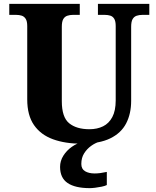

<svg xmlns="http://www.w3.org/2000/svg" viewBox="-20 -734 809 994"><path d="M403 10Q318 10 254.5 -13Q191 -36 156 -86.5Q121 -137 121 -219V-599Q121 -624 113 -636.5Q105 -649 92 -653Q79 -657 64 -657H28V-714H393V-657H357Q342 -657 328.5 -652.5Q315 -648 307.5 -635Q300 -622 300 -595V-210Q300 -127 338 -96Q376 -65 443 -65Q483 -65 513.5 -80Q544 -95 561.5 -128Q579 -161 579 -214V-599Q579 -624 571.5 -636.5Q564 -649 551 -653Q538 -657 523 -657H487V-714H753V-657H717Q701 -657 687.5 -652.5Q674 -648 666.5 -635Q659 -622 659 -595V-212Q659 -145 633 -95Q607 -45 550.5 -17.5Q494 10 403 10ZM445 240Q369 240 330 213.5Q291 187 291 130Q291 99 308 72Q325 45 352 26Q379 7 409 0H494Q473 6 451.5 21.5Q430 37 415.5 60Q401 83 401 115Q401 141 420.5 152.5Q440 164 470 164Q484 164 499.5 162Q515 160 533 156V224Q523 229 506 232.5Q489 236 472.5 238Q456 240 445 240Z"/></svg>

Font: Noto Serif Tibetan ExtraBold
Style: Regular
Weight: 800
Version: Version 2.103